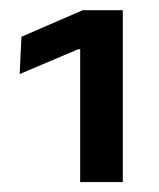

<svg xmlns="http://www.w3.org/2000/svg" viewBox="-20 -732 311 376"><path d="M137 -375.5V-635.5H133L18.5 -587L22 -660L142 -712H220.5V-375.5Z"/></svg>

Font: Anek Latin Expanded Medium
Style: Regular
Weight: 500
Width: 7
Designer: Yesha Goshar
Foundry: Ek Type
Version: Version 1.003